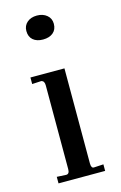

<svg xmlns="http://www.w3.org/2000/svg" viewBox="-103 -690 462 736"><g transform="rotate(-15 127.5 -321.5)"><path d="M35 0V-26L72 -24Q85 -24 85 -43V-376Q85 -393 73 -396L36 -394V-420H171V-43Q171 -33 174 -28Q177 -23 184 -24L220 -26V0ZM67 -596Q67 -617 82 -630Q97 -643 121 -643Q145 -643 160.5 -630Q176 -617 176 -596Q176 -573 161 -560.5Q146 -548 121 -548Q96 -548 81.5 -560.5Q67 -573 67 -596Z"/></g></svg>

Font: UnnaRegular
Style: Regular
Weight: 400
Designer: Jorge de Buen Unna
Foundry: Omnibus-Type
Version: Version 2.008;hotconv 1.0.109;makeotfexe 2.5.65596